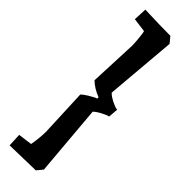

<svg xmlns="http://www.w3.org/2000/svg" viewBox="-301 -766 891 891"><g transform="rotate(45 144.5 -320.5)"><path d="M88 -367 98 -601Q98 -619 96 -641.5Q94 -664 92 -678L89 -691L20 -700L23 -766Q122 -762 191 -762L215 -733L185 -383Q197 -370 222.5 -357.5Q248 -345 259 -345L255 -296Q247 -296 222 -283Q197 -270 185 -258L215 92L191 121L23 125L20 59L89 50Q98 0 98 -40L88 -274Q101 -286 118.5 -296.5Q136 -307 146 -312L157 -316V-325Q118 -339 88 -367Z"/></g></svg>

Font: Andada
Style: Bold
Weight: 700
Designer: Carolina Giovagnoli
Foundry: Carolina Giovagnoli
Version: Version 1.003